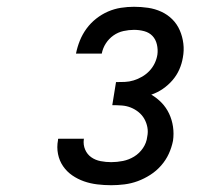

<svg xmlns="http://www.w3.org/2000/svg" viewBox="-20 -863 640 566"><path d="M308 -317Q287 -317 266.5 -319.5Q246 -322 227.5 -328.5Q209 -335 193 -346Q177 -357 166 -373Q155 -389 151 -409Q147 -429 151 -450Q151 -451 151 -452Q151 -453 152 -454H228Q228 -454 227.5 -453.5Q227 -453 227 -452Q225 -436 231 -422Q237 -408 249 -399.5Q261 -391 276.5 -388Q292 -385 308 -385Q325 -385 342.5 -388.5Q360 -392 375.5 -401.5Q391 -411 401.5 -426.5Q412 -442 414 -460Q417 -474 414.5 -487.5Q412 -501 405.5 -512.5Q399 -524 388.5 -532.5Q378 -541 365.5 -546Q353 -551 339 -552Q325 -553 311 -553L322 -621Q335 -621 348 -621.5Q361 -622 374 -626Q387 -630 399 -637Q411 -644 420.5 -654Q430 -664 436 -676.5Q442 -689 444 -702Q446 -717 442.5 -732Q439 -747 429.5 -757Q420 -767 405.5 -771Q391 -775 375 -775Q360 -775 344 -771.5Q328 -768 314.5 -758.5Q301 -749 292 -735Q283 -721 280 -705H204Q208 -725 215.5 -743.5Q223 -762 235 -778.5Q247 -795 263.5 -808Q280 -821 298.5 -829Q317 -837 336.5 -840Q356 -843 375 -843Q396 -843 416.5 -840Q437 -837 455.5 -828.5Q474 -820 488 -806Q502 -792 510 -773.5Q518 -755 520.5 -734.5Q523 -714 519 -693Q516 -675 508.5 -658Q501 -641 488.5 -626.5Q476 -612 460 -601Q444 -590 426 -584Q443 -574 456.5 -560Q470 -546 478.5 -528Q487 -510 490 -489.5Q493 -469 490 -448Q486 -428 477.5 -409.5Q469 -391 455 -375Q441 -359 423 -347.5Q405 -336 386 -329Q367 -322 347 -319.5Q327 -317 308 -317Z"/></svg>

Font: Iosevka Etoile Oblique
Style: Regular
Weight: 400
Italic angle: -9°
Designer: Belleve Invis
Foundry: Belleve Invis
Version: Version 15.5.2; ttfautohint (v1.8.4)